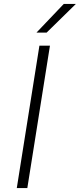

<svg xmlns="http://www.w3.org/2000/svg" viewBox="-20 -964 409 984"><path d="M66 0 182 -730H236L120 0ZM167 -797 307 -944H369L219 -797Z"/></svg>

Font: Sora ExtraLight
Style: Italic
Weight: 200
Designer: Jonathan Barnbrook, Juli√°n Moncada
Version: Version 1.000